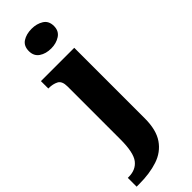

<svg xmlns="http://www.w3.org/2000/svg" viewBox="-353 -790 1047 1047"><g transform="rotate(-45 170.0 -267.0)"><path d="M181 -622Q140 -622 112 -641Q84 -660 84 -698Q84 -738 112 -756Q140 -774 181 -774Q220 -774 249 -756Q278 -738 278 -698Q278 -660 249 -641Q220 -622 181 -622ZM-23 240V172H-16Q39 172 68 134.5Q97 97 97 -4V-413Q97 -455 73.5 -467Q50 -479 19 -479H15V-536H272V8Q272 97 237 148Q202 199 140 219.5Q78 240 -2 240Z"/></g></svg>

Font: Noto Serif Telugu ExtraBold
Style: Regular
Weight: 800
Designer: Jelle Bosma - Monotype Design Team
Foundry: Monotype Imaging Inc.
Version: Version 2.005; ttfautohint (v1.8.4.7-5d5b)